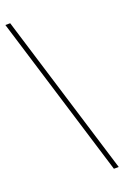

<svg xmlns="http://www.w3.org/2000/svg" viewBox="-166 -760 626 970"><g transform="rotate(-20 147.5 -275.0)"><path d="M294 160H268L1 -710H27Z"/></g></svg>

Font: Source Serif 4 SmText ExtraLight
Style: Regular
Weight: 200
Designer: Frank Grießhammer
Foundry: Adobe
Version: Version 4.005;hotconv 1.1.0;makeotfexe 2.6.0